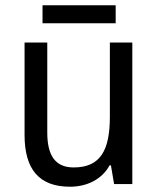

<svg xmlns="http://www.w3.org/2000/svg" viewBox="-20 -697 599 727"><path d="M418 -677H141V-609H418ZM481 -536H396V-255C396 -129 361 -63 259 -63C191 -63 159 -106 159 -195V-536H73V-186C73 -56 128 10 245 10C307 10 365 -16 395 -71H400L412 0H481Z"/></svg>

Font: Noto Sans Arabic SemCond
Style: Regular
Weight: 400
Width: 4
Designer: Monotype Design Team, Nadine Chahine, Nizar Qandah and Khaled Hosny
Foundry: Monotype Imaging Inc.
Version: Version 2.012